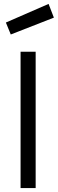

<svg xmlns="http://www.w3.org/2000/svg" viewBox="-20 -960 295 980"><path d="M85 0V-696H162V0ZM10 -845 228 -940 255 -870 35 -784Z"/></svg>

Font: TypoPRO Titillium Text
Style: 400 wt
Weight: 400
Designer: Accademia di Belle Arti di Urbino and others
Foundry: Accademia di Belle Arti di Urbino and others.
Version: Version 25.000